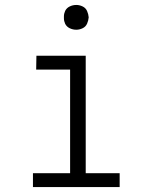

<svg xmlns="http://www.w3.org/2000/svg" viewBox="-20 -755 615 775"><path d="M113 0V-56H263V-474H126L127 -530H326V-56H463V0ZM288 -635Q274 -635 261.5 -641Q249 -647 243 -659Q238 -670 238 -681V-689Q238 -700 243 -711Q249 -723 261.5 -729Q274 -735 288 -735Q301 -735 313.5 -729Q326 -723 331.5 -710.5Q337 -698 338 -685Q337 -672 331.5 -659.5Q326 -647 313.5 -641Q301 -635 288 -635Z"/></svg>

Font: Jozsika Light
Style: Regular
Weight: 300
Monospace: yes
Designer: Belleve Invis
Foundry: Belleve Invis
Version: 2.1.0